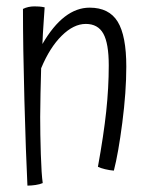

<svg xmlns="http://www.w3.org/2000/svg" viewBox="-20 -547 477 602"><path d="M106 -180Q106 -127 108 -63.5Q110 0 114 27Q105 31 91.5 33Q78 35 66 35Q61 -66 56.5 -233Q52 -400 52 -519Q60 -523 69 -525Q78 -527 88 -527Q95 -527 103 -526.5Q111 -526 120 -524Q120 -522 117 -480Q114 -438 113 -409Q146 -466 183 -494.5Q220 -523 261 -523Q322 -523 349 -479Q376 -435 376 -338Q376 -259 363.5 -162.5Q351 -66 337 -12Q324 -13 309.5 -16.5Q295 -20 287 -24Q305 -123 313 -197.5Q321 -272 321 -342Q321 -411 304 -441.5Q287 -472 249 -472Q211 -472 173.5 -435Q136 -398 109 -333Q108 -293 107 -253.5Q106 -214 106 -180Z"/></svg>

Font: Atma Light
Style: Regular
Weight: 300
Designer: Gregori Vincens, Jeremie Hornus, Riccardo Olocco, Yoann Minet.
Foundry: black foundry
Version: Version 1.102;PS 1.100;hotconv 1.0.86;makeotf.lib2.5.63406